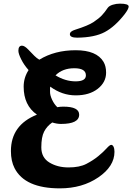

<svg xmlns="http://www.w3.org/2000/svg" viewBox="-20 -1032 727 1055"><path d="M328 -446Q415 -446 415 -402Q415 -351 315 -351Q293 -351 267 -359Q238 -339 222.5 -309Q207 -279 207 -222.5Q207 -166 251.5 -139Q296 -112 356.5 -112Q417 -112 454.5 -131.5Q492 -151 520 -174Q548 -197 565.5 -216.5Q583 -236 591 -236Q599 -236 604 -225.5Q609 -215 609 -198Q609 -118 520.5 -57.5Q432 3 309 3Q117 3 60 -108Q40 -147 40 -202Q40 -345 183 -402Q110 -453 110 -556Q110 -605 137 -647Q112 -675 96.5 -706Q81 -737 81 -753Q81 -781 101 -781Q115 -781 135.5 -759.5Q156 -738 169 -725Q182 -712 196 -704Q281 -756 396 -756Q511 -756 549 -692Q563 -668 563 -633Q563 -580 517 -544Q471 -508 396 -508Q321 -508 256 -556Q255 -552 255 -548V-526Q255 -508 266.5 -483.5Q278 -459 295 -443Q310 -446 328 -446ZM639 -1012Q687 -1012 687 -996Q687 -983 665 -954Q612 -886 556 -856Q500 -826 404 -825Q364 -825 364 -844Q364 -860 394 -869Q464 -891 493.5 -910.5Q523 -930 539.5 -947.5Q556 -965 572 -989Q580 -1000 599.5 -1006Q619 -1012 639 -1012ZM452 -618Q452 -657 388 -657Q324 -657 285 -618Q339 -585 395.5 -585Q452 -585 452 -618Z"/></svg>

Font: Leckerli One
Style: Regular
Weight: 400
Version: Version 1.001